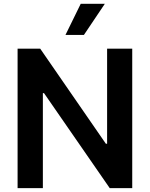

<svg xmlns="http://www.w3.org/2000/svg" viewBox="-20 -981 781 1001"><path d="M669.4 0H552.2L209.5 -495.4H203.5V0H71.7V-727.3H189.6L532 -231.5H538.4V-727.3H669.4ZM400.9 -961.3H526.6L417.6 -799H321.4Z"/></svg>

Font: Interop SemBd
Style: Regular
Weight: 600
Designer: Rasmus Andersson, Google, Jang Haemin
Foundry: jhaemin
Version: Version 1.008